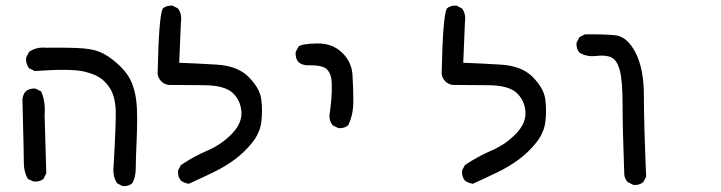

<svg xmlns="http://www.w3.org/2000/svg" viewBox="-20 -534 2540 676"><path d="M411 121 392 111Q376 86 380 51Q389 -111 387.5 -145Q386 -179 377 -203.5Q368 -228 345.5 -249.5Q323 -271 277 -282Q231 -293 102 -284L82 -294Q70 -310 72 -331L82 -351Q107 -369 141 -366Q232 -367 274.5 -363.5Q317 -360 345.5 -344.5Q374 -329 403.5 -300.5Q433 -272 446.5 -236Q460 -200 462 -152.5Q464 -105 461 -38Q458 29 458 58.5Q458 88 446 111Q432 123 411 121ZM98 105 78 96Q64 71 64 41Q64 11 59 -185Q61 -201 70 -212Q84 -224 105 -222L125 -212Q141 -175 137 -130L143 76L133 96Q119 107 98 105Z M645 113Q629 111 617 102Q605 88 607 66L617 47Q662 17 711.5 -4.5Q761 -26 797 -63.5Q833 -101 830 -141Q827 -181 799 -207Q771 -233 701 -234Q631 -235 574 -235Q558 -237 547.5 -248Q537 -259 535 -274Q539 -476 553 -504Q567 -516 588 -514L607 -504Q621 -484 617 -457L611 -313Q669 -311 743 -306.5Q817 -302 855.5 -263Q894 -224 899.5 -186.5Q905 -149 900.5 -108Q896 -67 868.5 -32.5Q841 2 806.5 27.5Q772 53 730.5 73Q689 93 645 113Z M1171 -83 1151 -93Q1139 -109 1140 -128Q1144 -155 1146.5 -183.5Q1149 -212 1148 -242Q1147 -272 1132 -289Q1117 -306 1059 -304Q1043 -306 1031 -315Q1019 -329 1021 -351L1031 -370Q1043 -380 1096 -381Q1149 -382 1183.5 -349.5Q1218 -317 1221 -270.5Q1224 -224 1224 -177Q1224 -130 1206 -93Q1192 -81 1171 -83Z M1645 113Q1629 111 1617 102Q1605 88 1607 66L1617 47Q1662 17 1711.5 -4.5Q1761 -26 1797 -63.5Q1833 -101 1830 -141Q1827 -181 1799 -207Q1771 -233 1701 -234Q1631 -235 1574 -235Q1558 -237 1547.5 -248Q1537 -259 1535 -274Q1539 -476 1553 -504Q1567 -516 1588 -514L1607 -504Q1621 -484 1617 -457L1611 -313Q1669 -311 1743 -306.5Q1817 -302 1855.5 -263Q1894 -224 1899.5 -186.5Q1905 -149 1900.5 -108Q1896 -67 1868.5 -32.5Q1841 2 1806.5 27.5Q1772 53 1730.5 73Q1689 93 1645 113Z M2210 117 2190 107Q2179 95 2178 80Q2172 -81 2172 -166Q2172 -251 2162 -287Q2152 -323 2132.5 -332Q2113 -341 2079 -337Q2045 -333 2020 -349Q2008 -363 2010 -384L2020 -403L2039 -413Q2102 -414 2145 -410Q2188 -406 2217.5 -349Q2247 -292 2247 -196.5Q2247 -101 2255 88L2245 107Q2231 119 2210 117Z"/></svg>

Font: NaniFont Regular
Style: Regular
Weight: 400
Designer: Nanigashitei
Version: Version 1.036